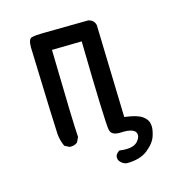

<svg xmlns="http://www.w3.org/2000/svg" viewBox="-85 -502 671 697"><g transform="rotate(-15 250.0 -153.5)"><path d="M311 1.5 326.7 1Q339.4 1 348.1 2.9Q361.8 5.4 368.7 12.7Q373.5 19 373.5 26.4Q373.5 36.6 362.8 49.3Q349.1 64.9 317.4 64.9Q307.1 64.9 294.4 63Q283.7 68.4 278.8 79.6Q278.3 82.5 278.3 85.4Q278.3 94.2 283.7 100.6Q293.9 112.8 308.1 114.7Q358.9 114.7 387.7 91.3Q417 67.9 424.3 42.5Q430.2 23.9 430.2 9.8Q430.2 4.4 429.2 -0.5Q426.8 -17.1 408.9 -30.3Q391.1 -43.5 346.2 -49.3L342.3 -49.8L332.5 -397Q329.1 -417 307.1 -422.4L136.7 -420.4Q109.9 -420.4 93.8 -416.5Q80.6 -413.6 80.6 -381.8Q90.3 -79.6 92.3 -54Q94.2 -28.3 105 -5.4L122.1 3.4Q124.5 3.9 127 3.9Q142.6 3.9 152.8 -4.9L161.6 -23.4Q157.7 -70.8 151.9 -353L264.2 -355Q270 -46.4 275.9 -20Q277.3 -12.2 282.2 -7.3Q291 1.5 311 1.5Z"/></g></svg>

Font: Bakudai
Style: Light
Weight: 300
Version: Version 1.48